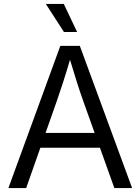

<svg xmlns="http://www.w3.org/2000/svg" viewBox="-20 -962 718 982"><path d="M22.9 0 288.6 -727.5H388.2L655.8 0H564.9L406.2 -443.8Q391.6 -484.4 373.3 -541.7Q355 -599.1 328.6 -687H347.2Q321.3 -598.6 302.5 -540.5Q283.7 -482.4 270 -443.8L113.8 0ZM154.3 -206.5V-282.2H523.9V-206.5ZM307.1 -798.3 214.4 -941.9H306.2L374.5 -798.3Z"/></svg>

Font: V-Inter
Style: Regular-375
Weight: 375
Designer: Rasmus Andersson
Foundry: rsms
Version: Version 4.000;git-4146feb